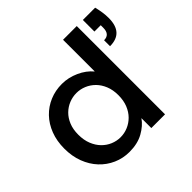

<svg xmlns="http://www.w3.org/2000/svg" viewBox="-179 -935 1138 1138"><g transform="rotate(-45 390.5 -365.5)"><path d="M757 -740Q764 -712 767.5 -687.5Q771 -663 771 -640Q771 -516 658 -516V-566Q707 -566 707 -622V-643H654V-740ZM37 -278Q37 -342 57 -394Q77 -446 112.5 -483Q148 -520 195.5 -540Q243 -560 298 -560Q352 -560 404 -536.5Q456 -513 488 -474V-740H603V0H488V-83Q462 -45 413.5 -18Q365 9 297 9Q243 9 195.5 -12Q148 -33 112.5 -71Q77 -109 57 -161.5Q37 -214 37 -278ZM488 -276Q488 -320 474 -354.5Q460 -389 436.5 -412.5Q413 -436 383 -448.5Q353 -461 321 -461Q289 -461 259 -449Q229 -437 205.5 -414Q182 -391 168 -357Q154 -323 154 -278Q154 -233 168 -198Q182 -163 205.5 -139Q229 -115 259 -102.5Q289 -90 321 -90Q353 -90 383 -102.5Q413 -115 436.5 -138.5Q460 -162 474 -196.5Q488 -231 488 -276Z"/></g></svg>

Font: SVN-Poppins Medium
Style: Regular
Weight: 500
Designer: Ninad Kale (Devanagari), Jonny Pinhorn (Latin)
Foundry: Indian Type Foundry
Version: Version 3.002 2017; ttfautohint (v1.8.3)